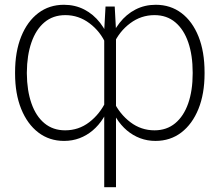

<svg xmlns="http://www.w3.org/2000/svg" viewBox="-20 -573 911 796"><path d="M412.1 203.1V-448.2L417.5 -545.9H455.6L460.9 -447.8V203.1ZM42.5 -268.1V-272.9Q42.5 -358.9 67.9 -421.6Q93.3 -484.4 138.7 -518.8Q184.1 -553.2 245.1 -553.2Q291 -553.2 329.1 -533.7Q367.2 -514.2 395.3 -478Q423.3 -441.9 439.9 -391.6V-151.4Q427.2 -113.3 408.2 -83.3Q389.2 -53.2 364.3 -32.2Q339.4 -11.2 309.6 0Q279.8 11.2 245.6 11.2Q184.6 11.2 138.9 -23.7Q93.3 -58.6 67.9 -121.3Q42.5 -184.1 42.5 -268.1ZM91.3 -272.9V-268.1Q91.8 -197.8 110.4 -144.5Q128.9 -91.3 164.3 -62Q199.7 -32.7 250 -32.7Q306.2 -32.7 350.1 -66.4Q394 -100.1 419.4 -153.3V-389.6Q396.5 -442.4 351.3 -476.3Q306.2 -510.3 251 -510.3Q199.7 -510.3 164.3 -480.5Q128.9 -450.7 110.4 -397.2Q91.8 -343.8 91.3 -272.9ZM828.1 -272.9V-268.1Q828.1 -184.1 802.7 -121.3Q777.3 -58.6 731.7 -23.7Q686 11.2 624.5 11.2Q590.8 11.2 561 0Q531.2 -11.2 506.3 -32.2Q481.4 -53.2 462.4 -83.3Q443.4 -113.3 430.2 -151.4V-391.6Q447.3 -441.9 475.6 -478Q503.9 -514.2 542 -533.7Q580.1 -553.2 625.5 -553.2Q687 -553.2 732.4 -518.8Q777.8 -484.4 803 -421.6Q828.1 -358.9 828.1 -272.9ZM778.8 -268.1V-272.9Q778.8 -343.8 760.5 -397.2Q742.2 -450.7 706.8 -480.5Q671.4 -510.3 620.6 -510.3Q564.9 -510.3 519.8 -476.6Q474.6 -442.9 450.7 -389.6V-153.3Q476.1 -100.1 520.5 -66.4Q564.9 -32.7 620.6 -32.7Q670.9 -32.7 706.3 -62Q741.7 -91.3 760.3 -144.5Q778.8 -197.8 778.8 -268.1Z"/></svg>

Font: Inter ExtraLight
Style: Regular
Weight: 250
Designer: Rasmus Andersson
Foundry: rsms
Version: Version 4.001;git-66647c0bb